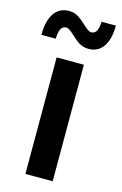

<svg xmlns="http://www.w3.org/2000/svg" viewBox="-125 -799 540 850"><g transform="rotate(15 145.0 -373.5)"><path d="M82 -534H207V0H82ZM127 -649Q114 -661 105.5 -667Q97 -673 89 -673Q73 -673 65 -657.5Q57 -642 57 -613H-9Q-9 -678 15 -712.5Q39 -747 82 -747Q106 -747 124 -736Q142 -725 163 -705Q176 -693 184.5 -687Q193 -681 201 -681Q217 -681 225 -696Q233 -711 233 -738H299Q299 -675 275 -641Q251 -607 208 -607Q184 -607 166 -618Q148 -629 127 -649Z"/></g></svg>

Font: Montserrat Alternates SemiBold
Style: Regular
Weight: 600
Designer: Julieta Ulanovsky
Foundry: Julieta Ulanovsky
Version: Version 7.200